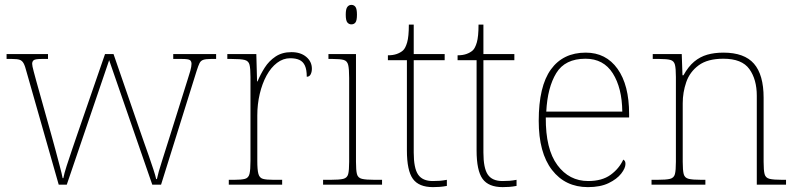

<svg xmlns="http://www.w3.org/2000/svg" viewBox="-20 -758 3273 788"><path d="M89 -463Q83 -487 77 -498Q71 -509 61 -512.5Q51 -516 30 -516H7V-536H177V-516H150Q125 -516 118.5 -511Q112 -506 112 -496Q112 -488 118.5 -464Q125 -440 129 -425L192 -200Q199 -176 208 -141.5Q217 -107 225.5 -75.5Q234 -44 237 -27H240Q243 -44 253.5 -77Q264 -110 276.5 -146Q289 -182 297 -206L411 -536H446L554 -223Q560 -205 570 -177Q580 -149 590.5 -119Q601 -89 609.5 -63Q618 -37 621 -23H624Q629 -48 644.5 -96Q660 -144 679 -205L749 -428Q756 -449 761 -467Q766 -485 766 -496Q766 -506 760 -511Q754 -516 728 -516H691V-536H867V-516H845Q825 -516 814.5 -512.5Q804 -509 799 -499Q794 -489 787 -467L641 0H605L428 -511L254 0H221Z M919 0V-20H941Q971 -20 985.5 -24Q1000 -28 1004 -44.5Q1008 -61 1008 -98V-442Q1008 -477 1004 -492.5Q1000 -508 984 -512Q968 -516 931 -516H913V-536H1032L1035 -424H1037Q1049 -453 1066.5 -480.5Q1084 -508 1111 -526Q1138 -544 1176 -544Q1214 -544 1237 -524.5Q1260 -505 1260 -476Q1260 -463 1255 -453Q1250 -443 1239 -443Q1239 -472 1231.5 -488.5Q1224 -505 1209 -512Q1194 -519 1171 -519Q1142 -519 1117 -500Q1092 -481 1074 -448Q1056 -415 1046 -372.5Q1036 -330 1036 -284V-98Q1036 -61 1040.5 -44.5Q1045 -28 1059 -24Q1073 -20 1103 -20H1138V0Z M1306 0V-20H1336Q1373 -20 1389 -24Q1405 -28 1409 -43.5Q1413 -59 1413 -94V-438Q1413 -475 1409 -491.5Q1405 -508 1390.5 -512Q1376 -516 1346 -516H1328V-536H1441V-94Q1441 -59 1445 -43.5Q1449 -28 1465.5 -24Q1482 -20 1518 -20H1548V0ZM1422 -658Q1412 -658 1405.5 -666Q1399 -674 1399 -698Q1399 -721 1405.5 -729.5Q1412 -738 1422 -738Q1433 -738 1439 -729.5Q1445 -721 1445 -698Q1445 -674 1439 -666Q1433 -658 1422 -658Z M1757 10Q1699 10 1674.5 -24Q1650 -58 1650 -141V-511H1572V-531Q1593 -531 1608.5 -536.5Q1624 -542 1634 -551Q1644 -560 1651 -584Q1658 -608 1658 -657H1678V-536H1805V-511H1678V-132Q1678 -68 1696 -41.5Q1714 -15 1756 -15Q1773 -15 1785.5 -16Q1798 -17 1814 -20V5Q1798 8 1784.5 9Q1771 10 1757 10Z M2043 10Q1985 10 1960.5 -24Q1936 -58 1936 -141V-511H1858V-531Q1879 -531 1894.5 -536.5Q1910 -542 1920 -551Q1930 -560 1937 -584Q1944 -608 1944 -657H1964V-536H2091V-511H1964V-132Q1964 -68 1982 -41.5Q2000 -15 2042 -15Q2059 -15 2071.5 -16Q2084 -17 2100 -20V5Q2084 8 2070.5 9Q2057 10 2043 10Z M2393 10Q2300 10 2245.5 -60.5Q2191 -131 2191 -262Q2191 -404 2241 -473Q2291 -542 2384 -542Q2467 -542 2514.5 -475.5Q2562 -409 2562 -290V-276H2220Q2219 -146 2267.5 -80.5Q2316 -15 2394 -15Q2451 -15 2486 -40.5Q2521 -66 2538 -103Q2543 -100 2545 -96Q2547 -92 2547 -85Q2547 -68 2529.5 -45.5Q2512 -23 2478 -6.5Q2444 10 2393 10ZM2534 -300Q2533 -397 2495 -457Q2457 -517 2383 -517Q2299 -517 2263 -458Q2227 -399 2222 -300Z M2654 0V-20H2677Q2714 -20 2730 -24Q2746 -28 2750 -43.5Q2754 -59 2754 -94V-442Q2754 -477 2750 -492.5Q2746 -508 2731.5 -512Q2717 -516 2687 -516H2659V-536H2778L2781 -449H2785Q2805 -485 2829 -505Q2853 -525 2882.5 -533.5Q2912 -542 2949 -542Q3035 -542 3074.5 -496.5Q3114 -451 3114 -357V-94Q3114 -59 3118 -43.5Q3122 -28 3138.5 -24Q3155 -20 3191 -20H3206V0H3086V-365Q3086 -432 3055.5 -474.5Q3025 -517 2949 -517Q2884 -517 2847.5 -490Q2811 -463 2796.5 -421Q2782 -379 2782 -334V-94Q2782 -59 2786 -43.5Q2790 -28 2806.5 -24Q2823 -20 2859 -20H2875V0Z"/></svg>

Font: Noto Serif Bengali Thin
Style: Regular
Weight: 250
Version: Version 2.003